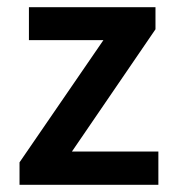

<svg xmlns="http://www.w3.org/2000/svg" viewBox="-20 -511 483 531"><path d="M34 0V-62L266 -400H60V-491H410V-430L179 -92H418V0Z"/></svg>

Font: CV Source Sans Light
Style: Bold
Weight: 600
Designer: Paul D. Hunt
Foundry: Adobe Systems Incorporated
Version: Version 3.001